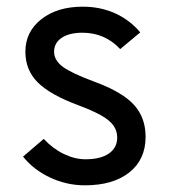

<svg xmlns="http://www.w3.org/2000/svg" viewBox="-20 -543 509 575"><path d="M234 12Q180 12 130.2 -11.2Q80.5 -34.5 49 -74L111 -127Q138 -98 171 -82Q204 -66 236 -66Q281 -66 306 -83.2Q331 -100.5 331 -131Q331 -151 319.8 -167Q308.5 -183 282.8 -197.5Q257 -212 214 -228Q129.5 -259.5 92.8 -296.5Q56 -333.5 56 -388Q56 -448 103.8 -485.5Q151.5 -523 228 -523Q280.5 -523 324.5 -503.2Q368.5 -483.5 400 -446L340 -396Q294 -445 227 -445Q187.5 -445 164.8 -429.8Q142 -414.5 142 -388Q142 -362.5 167.8 -343.2Q193.5 -324 261 -299Q316 -279 350.2 -255.5Q384.5 -232 400.2 -202Q416 -172 416 -133Q416 -65.5 367.5 -26.8Q319 12 234 12Z"/></svg>

Font: Undotted
Style: Regular
Weight: 400
Designer: Delve Withrington, Dave Bailey, Thomas Jockin
Foundry: Delve Fonts LLC
Version: Version 4.000